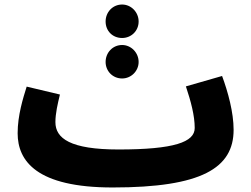

<svg xmlns="http://www.w3.org/2000/svg" viewBox="-20 -808 1108 849"><path d="M520 -640C560 -640 593 -671 593 -713C593 -754 560 -788 520 -788C478 -788 447 -754 447 -713C447 -671 478 -640 520 -640ZM520 -461C560 -461 593 -494 593 -534C593 -575 560 -609 520 -609C478 -609 447 -575 447 -534C447 -494 478 -461 520 -461ZM478 21C872 21 1013 -65 1013 -234C1013 -311 988 -402 962 -472L802 -426C824 -360 841 -297 841 -242C841 -180 751 -147 504 -147C291 -147 225 -196 225 -268C225 -306 235 -349 245 -390L98 -425C82 -374 58 -298 58 -219C58 -96 142 21 478 21Z"/></svg>

Font: Noto Sans Arabic UI Bk
Style: Regular
Weight: 900
Designer: Monotype Design Team, Nadine Chahine and Nizar Qandah
Foundry: Monotype Imaging Inc.
Version: Version 2.010